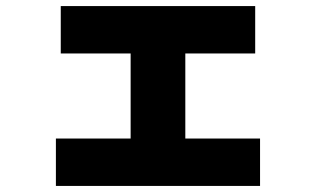

<svg xmlns="http://www.w3.org/2000/svg" viewBox="-20 -596 1040 632"><path d="M164 16V-140H410V-420H180V-576H820V-420H590V-140H836V16Z"/></svg>

Font: M PLUS 2 Black
Style: Regular
Weight: 900
Designer: Coji Morishita
Foundry: UNDERFOREST DESIGN
Version: Version 1.001